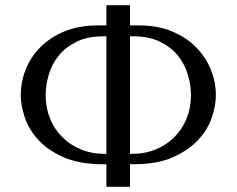

<svg xmlns="http://www.w3.org/2000/svg" viewBox="-20 -720 912 740"><path d="M390 -700V-622H356Q284 -622 228.5 -599Q173 -576 135.5 -538Q98 -500 79 -452Q60 -404 60 -353Q60 -314 75.5 -267.5Q91 -221 127.5 -181Q164 -141 225 -114Q286 -87 377 -87H390V0H481V-87H495Q586 -87 646.5 -114Q707 -141 744 -181Q781 -221 796.5 -267.5Q812 -314 812 -353Q812 -404 792.5 -452Q773 -500 735.5 -538Q698 -576 643 -599Q588 -622 516 -622H481V-700ZM390 -127H384Q333 -127 291 -144.5Q249 -162 219 -192.5Q189 -223 172.5 -264Q156 -305 156 -353Q156 -393 168.5 -434Q181 -475 207.5 -507Q234 -539 276 -559.5Q318 -580 377 -580H390ZM481 -127V-580H495Q554 -580 596 -559.5Q638 -539 664.5 -507Q691 -475 703.5 -434Q716 -393 716 -353Q716 -305 699.5 -264Q683 -223 653 -192.5Q623 -162 581 -144.5Q539 -127 488 -127Z"/></svg>

Font: Tenor Sans
Style: Regular
Weight: 400
Designer: Denis Masharov
Foundry: Denis Masharov
Version: Version 1.1